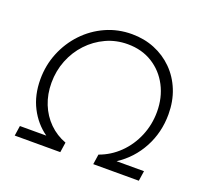

<svg xmlns="http://www.w3.org/2000/svg" viewBox="-128 -915 1162 1073"><g transform="rotate(20 453.5 -378.5)"><path d="M60 0 69 -60H226Q162 -105 124.5 -178Q87 -251 87 -345Q87 -429 117.5 -503.5Q148 -578 202 -635Q256 -692 328 -724.5Q400 -757 483 -757Q556 -757 618.5 -731.5Q681 -706 728 -659Q775 -612 801 -547.5Q827 -483 827 -405Q827 -297 778.5 -206.5Q730 -116 644 -60H807L798 0H527L536 -60Q603 -84 654 -134Q705 -184 733.5 -252Q762 -320 762 -396Q762 -481 726.5 -549Q691 -617 627.5 -656.5Q564 -696 480 -696Q411 -696 351.5 -668.5Q292 -641 247 -593Q202 -545 177 -482Q152 -419 152 -348Q152 -280 175 -222.5Q198 -165 240.5 -123Q283 -81 340 -60L331 0Z"/></g></svg>

Font: Plus Jakarta Sans Light
Style: Italic
Weight: 300
Italic angle: -8°
Designer: Gumpita Rahayu
Foundry: Tokotype
Version: Version 2.071; ttfautohint (v1.8.4.7-5d5b);gftools[0.9.29]